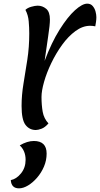

<svg xmlns="http://www.w3.org/2000/svg" viewBox="-20 -704 547 1050"><path d="M176 7Q141 7 119.5 -21Q98 -49 98 -125Q98 -184 108.5 -247Q119 -310 129.5 -378Q140 -446 140 -521Q140 -553 137 -587.5Q134 -622 119 -650Q130 -661 151 -667Q172 -673 186 -673Q212 -673 232.5 -656Q253 -639 253 -597Q253 -568 243.5 -506Q234 -444 224 -371Q262 -472 306 -542Q350 -612 390 -648Q430 -684 457 -684Q476 -684 487 -671Q498 -658 502.5 -641Q507 -624 507 -610Q507 -598 505 -584Q503 -570 501 -560Q486 -563 473 -563Q432 -563 392.5 -534Q353 -505 319.5 -458.5Q286 -412 260.5 -359Q235 -306 221 -256.5Q207 -207 207 -174Q207 -129 213.5 -92.5Q220 -56 245 -29Q226 -7 207 0Q188 7 176 7ZM84 326Q42 326 39 281Q70 275 95 244Q120 213 120 170Q120 121 88 91Q129 67 165 67Q235 67 235 136Q235 173 220.5 207Q206 241 182.5 268Q159 295 133 310.5Q107 326 84 326Z"/></svg>

Font: Paprika
Style: Regular
Weight: 400
Designer: Eduardo Rodriguez Tunni
Foundry: Eduardo Rodriguez Tunni
Version: Version 1.010; ttfautohint (v1.8.3)